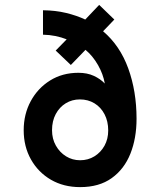

<svg xmlns="http://www.w3.org/2000/svg" viewBox="-20 -754 656 786"><path d="M308 12Q240.5 12 188.5 -18.2Q136.5 -48.5 106.8 -101.2Q77 -154 77 -221Q77 -286.5 105.8 -339.8Q134.5 -393 185 -424.5Q235.5 -456 301 -456Q337 -456 364 -443.5Q391 -431 409 -412Q402.5 -450.5 381 -488Q359.5 -525.5 330 -550L270 -488L208 -547L253 -593Q231.5 -601.5 207 -606.5Q182.5 -611.5 156 -612V-712Q207 -711.5 250.5 -701Q294 -690.5 329 -674L386 -734L448 -674L402 -626Q471 -567.5 505 -474Q539 -380.5 539 -268Q539 -188 513.8 -124.8Q488.5 -61.5 437.2 -24.8Q386 12 308 12ZM308 -98Q340.5 -98 366.5 -114Q392.5 -130 407.8 -157.5Q423 -185 423 -220Q423 -257.5 408 -286.2Q393 -315 366.8 -331Q340.5 -347 307 -347Q275 -347 249.2 -331.2Q223.5 -315.5 208.2 -287Q193 -258.5 193 -221Q193 -185.5 208.8 -157.8Q224.5 -130 250.5 -114Q276.5 -98 308 -98Z"/></svg>

Font: Overpass Mono
Style: Bold
Weight: 700
Monospace: yes
Designer: Delve Withrington, Dave Bailey
Foundry: Delve Fonts LLC
Version: Version 4.000